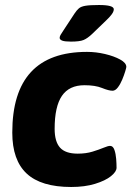

<svg xmlns="http://www.w3.org/2000/svg" viewBox="-20 -738 525 766"><path d="M264 8Q144 8 86.5 -45.5Q29 -99 29 -209Q29 -531 327 -531Q363 -531 399 -522.5Q435 -514 459.5 -500.5Q484 -487 484 -471Q484 -468 479.5 -453Q475 -438 467.5 -420Q460 -402 450 -389Q440 -376 429 -376Q414 -376 387 -387Q360 -398 317 -398Q256 -398 227 -355.5Q198 -313 198 -224Q198 -173 219.5 -149Q241 -125 290 -125Q323 -125 349 -133Q375 -141 393 -148.5Q411 -156 419 -156Q431 -156 436.5 -140Q442 -124 443.5 -104Q445 -84 445 -69Q445 -53 422.5 -35Q400 -17 359 -4.5Q318 8 264 8ZM263 -572Q238 -572 228 -576Q218 -580 218 -587Q218 -592 221.5 -598.5Q225 -605 232 -615L278 -685Q286 -697 294.5 -704.5Q303 -712 321 -715Q339 -718 375 -718Q434 -718 434 -701Q434 -692 425.5 -680.5Q417 -669 402 -655L347 -602Q329 -585 313.5 -578.5Q298 -572 263 -572Z"/></svg>

Font: Asap ExtraBold
Style: Italic
Weight: 800
Italic angle: -6°
Designer: Pablo Cosgaya
Foundry: Omnibus-Type
Version: Version 3.001; ttfautohint (v1.8.4.7-5d5b)